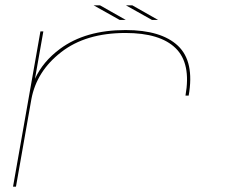

<svg xmlns="http://www.w3.org/2000/svg" viewBox="-20 -702 856 722"><path d="M677.5 -342.5Q699 -463.5 640.5 -520.8Q582 -578 452 -578Q302 -578 209.5 -505.5Q117.5 -434 98 -329L40 0H29L132 -584H143L111.5 -405.5Q141 -470.5 206 -518.5Q301.5 -589 452 -589Q586.5 -589 649.2 -529.8Q712 -470.5 689.5 -342.5ZM551.5 -627 453.5 -682H477.5L574.5 -627ZM430 -627 332 -682H356L453 -627Z"/></svg>

Font: Anybody UltraExpanded Thin
Style: Italic
Weight: 100
Width: 9
Italic angle: -10°
Designer: Tyler Finck
Foundry: Etcetera Type Company
Version: Version 1.010; ttfautohint (v1.8.3) -l 8 -r 50 -G 200 -x 14 